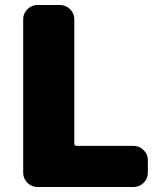

<svg xmlns="http://www.w3.org/2000/svg" viewBox="-20 -750 661 770"><path d="M516 -165Q539 -165 556 -148Q573 -131 573 -108V-57Q573 -34 556 -17Q539 0 516 0H130Q107 0 90 -17Q73 -34 73 -57V-673Q73 -696 90 -713Q107 -730 130 -730H221Q244 -730 261 -713Q278 -696 278 -673V-174Q278 -165 287 -165Z"/></svg>

Font: Rounded Mplus 1c Black
Style: Regular
Weight: 900
Version: Version 1.059.20150529